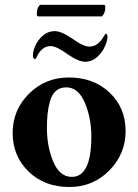

<svg xmlns="http://www.w3.org/2000/svg" viewBox="-20 -750 560 777"><path d="M128.9 -694.3Q128.9 -705.1 131.8 -713.9Q134.8 -722.7 138.2 -726.6Q141.6 -730.5 143.6 -730.5H400.4Q406.2 -730.5 406.2 -720.7Q406.2 -709 402.8 -699.7Q399.4 -690.4 395.5 -687.5L392.6 -683.6H134.8Q134.8 -683.6 130.9 -685.5Q128.9 -688.5 128.9 -694.3ZM201.2 -624Q228.5 -624 272.5 -593.8Q316.4 -561.5 341.8 -561.5Q361.3 -561.5 375.5 -573.2Q389.6 -585 397.5 -598.6Q405.3 -612.3 407.2 -613.3Q415 -613.3 415 -601.6Q415 -581.1 398.4 -549.8Q367.2 -500 325.2 -500Q297.9 -500 253.9 -530.3Q209 -563.5 184.6 -563.5Q166 -563.5 152.3 -551.8Q138.7 -540 131.8 -525.9Q125 -511.7 123 -510.7Q113.3 -510.7 113.3 -525.4Q113.3 -547.9 127.9 -575.2Q158.2 -624 201.2 -624ZM248 -396.5Q222.7 -396.5 206.1 -381.8Q189.5 -367.2 182.1 -339.8Q174.8 -312.5 172.4 -288.1Q169.9 -263.7 169.9 -231.4Q169.9 -156.2 195.8 -95.2Q221.7 -34.2 270.5 -34.2Q349.6 -34.2 349.6 -197.3Q349.6 -272.5 323.2 -334.5Q296.9 -396.5 248 -396.5ZM258.8 -436.5Q359.4 -436.5 423.8 -375Q488.3 -313.5 488.3 -219.7Q488.3 -127 422.4 -60.1Q356.4 6.8 260.7 6.8Q160.2 6.8 95.7 -55.7Q31.2 -118.2 31.2 -211.9Q31.2 -304.7 97.2 -370.6Q163.1 -436.5 258.8 -436.5Z"/></svg>

Font: Crimson
Style: Bold
Weight: 700
Version: Version 0.8 ; ttfautohint (v1.00) -l 8 -r 50 -G 200 -x 14 -D